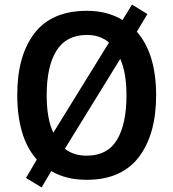

<svg xmlns="http://www.w3.org/2000/svg" viewBox="-20 -772 753 835"><path d="M659 -358Q659 -187 583.5 -88.5Q508 10 357 10Q267 10 203 -28L161 43L93 2L140 -78Q96 -128 75.5 -199Q55 -270 55 -359Q55 -530 130 -627.5Q205 -725 358 -725Q447 -725 513 -685L554 -752L621 -711L575 -634Q617 -587 638 -517Q659 -447 659 -358ZM183 -358Q183 -308 190 -267Q197 -226 212 -195L454 -587Q416 -620 358 -620Q268 -620 225.5 -551.5Q183 -483 183 -358ZM530 -358Q530 -455 503 -516L262 -125Q300 -95 357 -95Q447 -95 488.5 -163.5Q530 -232 530 -358Z"/></svg>

Font: Noto Sans Gujarati SemiCondensed SemiBold
Style: Regular
Weight: 600
Width: 4
Designer: Jelle Bosma - Monotype Design Team, Universal Thirst
Foundry: Monotype Imaging Inc.
Version: Version 2.106; ttfautohint (v1.8.4.7-5d5b)